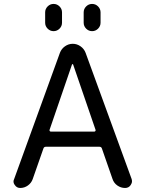

<svg xmlns="http://www.w3.org/2000/svg" viewBox="-20 -978 734 978"><path d="M499 -221.7Q496.1 -230.5 486.3 -230.5H213.9Q204.1 -230.5 201.2 -221.7L146.5 -65.4Q139.6 -45.9 122.1 -33.2Q104.5 -20.5 83 -20.5Q65.4 -20.5 55.7 -35.2Q48.8 -43.9 48.8 -53.7Q48.8 -59.6 51.8 -65.4L285.2 -709Q293 -729.5 311 -742.2Q329.1 -754.9 350.6 -754.9Q372.1 -754.9 390.1 -742.2Q408.2 -729.5 416 -709L650.4 -66.4Q652.3 -60.5 652.3 -54.7Q652.3 -44.9 645.5 -35.2Q635.7 -20.5 617.2 -20.5Q595.7 -20.5 577.6 -33.2Q559.6 -45.9 552.7 -67.4ZM210 -862.3V-915Q210 -932.6 222.7 -945.3Q235.4 -958 252.9 -958Q270.5 -958 283.2 -945.3Q295.9 -932.6 295.9 -915V-862.3Q295.9 -844.7 283.2 -832Q270.5 -819.3 252.9 -819.3Q235.4 -819.3 222.7 -832Q210 -844.7 210 -862.3ZM406.2 -862.3V-915Q406.2 -932.6 418.9 -945.3Q431.6 -958 449.2 -958Q466.8 -958 479.5 -945.3Q492.2 -932.6 492.2 -915V-862.3Q492.2 -844.7 479.5 -832Q466.8 -819.3 449.2 -819.3Q431.6 -819.3 418.9 -832Q406.2 -844.7 406.2 -862.3ZM352.5 -649.4Q351.6 -651.4 349.6 -651.4Q347.7 -651.4 346.7 -649.4L232.4 -316.4Q231.4 -313.5 233.4 -310.5Q235.4 -307.6 239.3 -307.6H460Q463.9 -307.6 465.8 -310.5Q467.8 -313.5 466.8 -316.4Z"/></svg>

Font: Gen Jyuu GothicX Regular
Style: Regular
Weight: 400
Designer: [Source Han Sans]
Ryoko NISHIZUKA  (kana & ideographs); Paul D. Hunt (Latin, Greek & Cyrillic); Wenlong ZHANG  (bopomofo
Version: Version 1.002.20150607